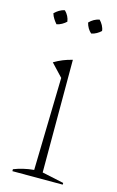

<svg xmlns="http://www.w3.org/2000/svg" viewBox="-107 -714 464 759"><g transform="rotate(15 125.5 -334.0)"><path d="M25 0V-8Q43 -15 63.5 -20Q84 -25 107 -27L116 -406L68 -457Q103 -478 142 -487V-26L231 -7V0ZM61 -668Q79 -650 82 -627Q75 -620 64.5 -614Q54 -608 43 -606Q36 -614 29.5 -624Q23 -634 20 -645Q28 -653 38.5 -659.5Q49 -666 61 -668ZM203 -668Q211 -660 217 -649Q223 -638 224 -627Q217 -620 206.5 -614Q196 -608 185 -606Q168 -621 162 -645Q179 -663 203 -668Z"/></g></svg>

Font: Piazzolla Thin
Style: Regular
Weight: 100
Designer: Juan Pablo del Peral
Foundry: Huerta Tipografica
Version: Version 1.330